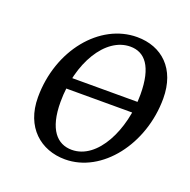

<svg xmlns="http://www.w3.org/2000/svg" viewBox="-96 -581 681 688"><g transform="rotate(20 244.0 -237.0)"><path d="M94.1 -227.1H425.3V-269.4H94.1V-227.1ZM220.6 13.1C361.2 13.1 477.4 -138.1 477.4 -311.9C477.4 -425.4 409.1 -487.3 314.7 -487.3C173 -487.3 53.8 -343 53.8 -163.3C53.8 -48.9 128.1 13.1 220.6 13.1ZM231.6 -27.3C176.1 -27.3 135.5 -69.8 135.5 -175.3C135.5 -323.9 209 -446.9 303.6 -446.9C358.1 -446.9 395.7 -405.4 395.7 -297.1C395.7 -162.9 330 -27.3 231.6 -27.3Z"/></g></svg>

Font: Source Serif Variable
Style: Italic
Weight: 389
Italic angle: -12°
Designer: Frank Grießhammer
Foundry: Adobe Systems Incorporated
Version: Version 3.001;hotconv 1.0.111;makeotfexe 2.5.65597